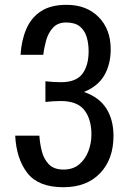

<svg xmlns="http://www.w3.org/2000/svg" viewBox="-20 -784 540 807"><path d="M246.1 2.9Q141.6 2.9 95.2 -56.6Q48.8 -116.2 43.9 -213.9H145.5Q147.5 -181.6 155.8 -148.4Q164.1 -115.2 185.5 -93.3Q207 -71.3 247.1 -71.3Q287.1 -71.3 313 -93.3Q338.9 -115.2 351.6 -148.9Q364.3 -182.6 364.3 -217.8Q364.3 -283.2 334.5 -321.3Q304.7 -359.4 235.4 -359.4Q219.7 -359.4 203.6 -358.4Q187.5 -357.4 170.9 -355.5V-442.4Q187.5 -440.4 204.1 -439.5Q220.7 -438.5 236.3 -438.5Q299.8 -438.5 326.2 -473.6Q352.5 -508.8 352.5 -568.4Q352.5 -601.6 344.2 -628.9Q335.9 -656.2 315.4 -672.9Q294.9 -689.5 257.8 -689.5Q222.7 -689.5 202.6 -667.5Q182.6 -645.5 173.8 -613.8Q165 -582 162.1 -553.7H66.4Q70.3 -615.2 90.8 -662.6Q111.3 -710 152.3 -736.8Q193.4 -763.7 259.8 -763.7Q343.8 -763.7 394.5 -712.4Q445.3 -661.1 445.3 -577.1Q445.3 -514.6 418.9 -468.3Q392.6 -421.9 333 -397.5Q397.5 -375 427.2 -327.6Q457 -280.3 457 -212.9Q457 -115.2 400.9 -56.2Q344.7 2.9 246.1 2.9Z"/></svg>

Font: Kosugi
Style: Regular
Weight: 400
Version: Version 4.002